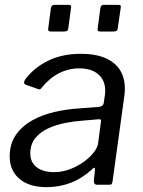

<svg xmlns="http://www.w3.org/2000/svg" viewBox="-20 -762 588 792"><path d="M273 -730 262 -647Q261 -638 257 -635Q253 -632 243 -632H190Q182 -632 180 -635Q178 -638 179 -645L190 -729Q193 -742 203 -742H264Q276 -742 273 -730ZM478 -730 466 -647Q465 -638 461 -635Q457 -632 448 -632H395Q386 -632 384 -635Q382 -638 383 -645L394 -729Q397 -742 407 -742H469Q481 -742 478 -730ZM358 -62Q317 -25 270.5 -7.5Q224 10 172 10Q100 10 60 -24.5Q20 -59 20 -116Q20 -169 45.5 -205.5Q71 -242 113 -265.5Q155 -289 206.5 -300.5Q258 -312 308 -315L387 -321Q406 -323 408 -338L412 -365Q413 -371 413.5 -376Q414 -381 414 -387Q414 -431 385.5 -455.5Q357 -480 307 -480Q263 -480 223.5 -460Q184 -440 150 -398Q147 -394 144.5 -393.5Q142 -393 136 -395L85 -413Q81 -415 79.5 -419Q78 -423 83 -433Q119 -482 177.5 -511Q236 -540 313 -540Q374 -540 414.5 -522.5Q455 -505 475 -473Q495 -441 495 -397Q495 -390 494.5 -382.5Q494 -375 493 -367L444 -12Q442 -4 440 -2Q438 0 430 0H380Q373 0 370 -4.5Q367 -9 367 -16L372 -64Q371 -77 358 -62ZM396 -257Q398 -265 395.5 -268Q393 -271 386 -270L317 -264Q287 -262 250.5 -255Q214 -248 181 -233.5Q148 -219 126.5 -193.5Q105 -168 105 -128Q105 -93 131 -72.5Q157 -52 203 -52Q237 -52 268.5 -64Q300 -76 325 -94Q351 -113 367 -133.5Q383 -154 385 -173Z"/></svg>

Font: Libre Franklin
Style: Italic
Weight: 400
Italic angle: -8°
Designer: Pablo Impallari, Rodrigo Fuenzalida, Nhung Nguyen
Foundry: Impallari Type
Version: Version 3.000